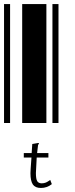

<svg xmlns="http://www.w3.org/2000/svg" viewBox="-20 -610 370 952"><path d="M0 0V-590H30V0ZM90 0V-590H210V0ZM240 0V-590H270V0ZM237 303Q213 322 183 322Q155 322 143 305Q131 287 131 249Q131 242 132 227L136 171H98V149H137L140 104L169 99H173V101Q171 104 170 107Q168 110 168 115L164 149H220V171H162L159 229Q158 244 158 248Q158 278 165 289Q172 299 187 299Q198 299 208 295Q217 291 229 282Z"/></svg>

Font: Libre Barcode 128 Text
Style: Regular
Weight: 400
Version: Version 1.005; ttfautohint (v1.8.3)